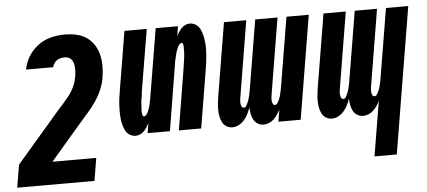

<svg xmlns="http://www.w3.org/2000/svg" viewBox="-86 -637 2136 961"><g transform="rotate(-5 982.0 -156.5)"><path d="M352 215H-36L-17 101L200 -151Q216 -169 232.5 -187.5Q249 -206 263.5 -225Q278 -244 287.5 -266Q297 -288 301 -311L302 -314Q303 -324 304 -335Q305 -346 304.5 -357Q304 -368 301.5 -378Q299 -388 293.5 -396.5Q288 -405 278.5 -409.5Q269 -414 258 -414Q248 -414 238 -412Q228 -410 219 -404Q210 -398 204 -389Q198 -380 196 -370H59Q64 -393 73.5 -414.5Q83 -436 98.5 -455Q114 -474 134 -489Q154 -504 176.5 -512.5Q199 -521 222 -524.5Q245 -528 267 -528Q297 -528 325 -522Q353 -516 376 -500.5Q399 -485 414 -461.5Q429 -438 435.5 -411Q442 -384 442 -354.5Q442 -325 437 -295Q432 -265 419 -235Q406 -205 387.5 -178Q369 -151 347 -126.5Q325 -102 303 -76L151 101H371Z M578 8Q561 8 547 -1Q533 -10 526 -24.5Q519 -39 515 -55Q511 -71 509.5 -87.5Q508 -104 508 -121Q508 -138 509 -155.5Q510 -173 512.5 -190Q515 -207 518 -225L567 -520H679L627 -209Q626 -204 626 -198.5Q626 -193 625 -187.5Q624 -182 623 -177Q622 -172 621 -166.5Q620 -161 620 -155.5Q620 -150 619.5 -144.5Q619 -139 618.5 -133.5Q618 -128 618 -123Q618 -118 617.5 -112.5Q617 -107 618 -102Q619 -97 620.5 -91Q622 -85 627 -85Q633 -85 638 -90.5Q643 -96 646 -102Q649 -108 651.5 -114.5Q654 -121 656 -127Q658 -133 659.5 -139.5Q661 -146 662 -152.5Q663 -159 664.5 -165Q666 -171 667 -178L724 -520H836L828 -471Q833 -481 839.5 -491Q846 -501 854 -509.5Q862 -518 873 -523Q884 -528 895 -528Q912 -528 926 -519Q940 -510 947 -495.5Q954 -481 958 -465Q962 -449 964 -432.5Q966 -416 966 -399Q966 -382 964.5 -364.5Q963 -347 961 -330Q959 -313 956 -295L907 0H795L846 -311Q847 -316 847.5 -321.5Q848 -327 849 -332.5Q850 -338 850.5 -343Q851 -348 852 -353.5Q853 -359 853.5 -364.5Q854 -370 854.5 -375.5Q855 -381 855.5 -386.5Q856 -392 855.5 -397Q855 -402 855.5 -407.5Q856 -413 855.5 -418Q855 -423 853.5 -429Q852 -435 847 -435Q841 -435 836 -429.5Q831 -424 828 -418Q825 -412 822.5 -405.5Q820 -399 818 -393Q816 -387 814.5 -380.5Q813 -374 811.5 -367.5Q810 -361 808.5 -355Q807 -349 806 -342L750 0H638L646 -49Q640 -39 634 -29Q628 -19 619.5 -10.5Q611 -2 600 3Q589 8 578 8Z M1064 8Q1047 8 1033.5 -0.5Q1020 -9 1013 -23Q1006 -37 1003 -53Q1000 -69 1000 -85.5Q1000 -102 1001.5 -118.5Q1003 -135 1006 -152L1067 -520H1179L1115 -133Q1114 -126 1113.5 -119Q1113 -112 1114 -105Q1115 -98 1118.5 -91.5Q1122 -85 1129 -85Q1137 -85 1141.5 -93Q1146 -101 1149.5 -108.5Q1153 -116 1155.5 -124Q1158 -132 1159.5 -139.5Q1161 -147 1163 -155Q1165 -163 1166 -171L1224 -520H1336L1272 -133Q1271 -126 1270.5 -119Q1270 -112 1271 -105Q1272 -98 1275 -91.5Q1278 -85 1286 -85Q1293 -85 1298 -93Q1303 -101 1306.5 -108.5Q1310 -116 1312.5 -124Q1315 -132 1316.5 -139.5Q1318 -147 1320 -155Q1322 -163 1323 -171L1381 -520H1493L1407 0H1295L1305 -61Q1299 -48 1291 -36Q1283 -24 1272 -13.5Q1261 -3 1247.5 2.5Q1234 8 1220 8Q1204 8 1190.5 -0.5Q1177 -9 1170 -22.5Q1163 -36 1160 -52Q1157 -68 1157 -84Q1151 -68 1143.5 -52.5Q1136 -37 1124 -23Q1112 -9 1096 -0.5Q1080 8 1064 8Z M1759 215 1805 -61Q1799 -48 1791 -36Q1783 -24 1772 -13.5Q1761 -3 1747.5 2.5Q1734 8 1720 8Q1704 8 1690.5 -0.5Q1677 -9 1670 -22.5Q1663 -36 1660 -52Q1657 -68 1657 -84Q1651 -68 1643.5 -52.5Q1636 -37 1624 -23Q1612 -9 1596 -0.5Q1580 8 1564 8Q1547 8 1533.5 -0.5Q1520 -9 1513 -23Q1506 -37 1503 -53Q1500 -69 1500 -85.5Q1500 -102 1501.5 -118.5Q1503 -135 1506 -152L1567 -520H1679L1615 -133Q1614 -126 1613.5 -119Q1613 -112 1614 -105Q1615 -98 1618.5 -91.5Q1622 -85 1629 -85Q1637 -85 1641.5 -93Q1646 -101 1649.5 -108.5Q1653 -116 1655.5 -124Q1658 -132 1659.5 -139.5Q1661 -147 1663 -155Q1665 -163 1666 -171L1724 -520H1836L1772 -133Q1771 -126 1770.5 -119Q1770 -112 1771 -105Q1772 -98 1775 -91.5Q1778 -85 1786 -85Q1793 -85 1798 -93Q1803 -101 1806.5 -108.5Q1810 -116 1812.5 -124Q1815 -132 1816.5 -139.5Q1818 -147 1820 -155Q1822 -163 1823 -171L1881 -520H1993L1871 215Z"/></g></svg>

Font: Iosevka Term Curly Heavy
Style: Italic
Weight: 900
Italic angle: -9°
Designer: Belleve Invis
Foundry: Belleve Invis
Version: Version 32.3.0